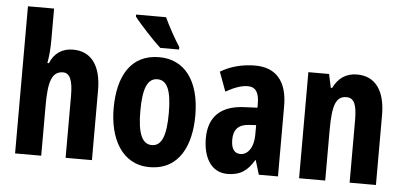

<svg xmlns="http://www.w3.org/2000/svg" viewBox="-52 -872 2075 988"><g transform="rotate(5 986.0 -378.0)"><path d="M190 -596V-760H55V0H190V-261C190 -382 207 -437 265 -437C300 -437 316 -400 316 -321V0H452V-361C452 -487 401 -558 306 -558C250 -558 209 -530 188 -478H180C187 -516 190 -556 190 -596Z M768 -766H613V-756C639 -721 717 -637 752 -606H849V-619C828 -650 786 -725 768 -766ZM962 -275C962 -457 880 -558 752 -558C603 -558 540 -440 540 -275C540 -122 606 10 750 10C906 10 962 -125 962 -275ZM678 -274C678 -389 700 -444 752 -444C804 -444 825 -388 825 -275C825 -161 804 -104 752 -104C700 -104 678 -162 678 -274Z M1247 -558C1179 -558 1118 -541 1068 -511L1105 -411C1151 -437 1187 -449 1218 -449C1259 -449 1277 -421 1277 -364V-343L1209 -340C1091 -335 1026 -277 1026 -163C1026 -74 1062 10 1153 10C1218 10 1256 -17 1289 -73H1292L1314 0H1413V-363C1413 -492 1354 -558 1247 -558ZM1242 -251 1278 -253V-203C1278 -139 1249 -98 1210 -98C1179 -98 1162 -121 1162 -168C1162 -221 1188 -248 1242 -251Z M1773 -558C1717 -558 1676 -530 1651 -478H1644L1629 -548H1522V0H1657V-261C1657 -391 1675 -437 1729 -437C1771 -437 1783 -398 1783 -321V0H1919V-361C1919 -489 1866 -558 1773 -558Z"/></g></svg>

Font: Noto Sans Oriya ExtCond Bold
Style: Bold
Weight: 700
Width: 2
Designer: Amélie Bonet and Sol Matas
Foundry: Google LLC
Version: Version 2.006